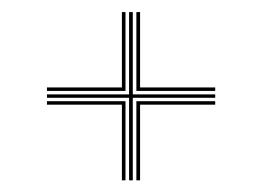

<svg xmlns="http://www.w3.org/2000/svg" viewBox="-20 -562 438 321"><path d="M195.8 -260.5V-398.5H58.5V-404.2H195.8V-541.8H202V-404.2H339.8V-398.5H202V-260.5ZM183.8 -260.5V-387H58.5V-392.8H189.8V-260.5ZM58.5 -410V-415.8H183.8V-541.8H189.8V-410ZM208 -260.5V-392.8H339.8V-387H214.2V-260.5ZM208 -410V-541.8H214.2V-415.8H339.8V-410Z"/></svg>

Font: Big Shoulders Inline Display ExtraLight
Style: Regular
Weight: 250
Version: Version 2.002